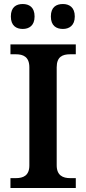

<svg xmlns="http://www.w3.org/2000/svg" viewBox="-20 -935 428 955"><path d="M293 -791C323 -791 352 -807 352 -853C352 -900 323 -915 293 -915C260 -915 233 -900 233 -853C233 -807 260 -791 293 -791ZM93 -791C124 -791 152 -807 152 -853C152 -900 124 -915 93 -915C61 -915 34 -900 34 -853C34 -807 61 -791 93 -791ZM32 0H357V-49H329C293 -49 262 -62 262 -113V-600C262 -653 291 -665 329 -665H357V-714H32V-665H59C95 -665 126 -653 126 -600V-112C126 -61 95 -49 59 -49H32Z"/></svg>

Font: Noto Serif Ethiopic SemiBold
Style: Regular
Weight: 600
Designer: Monotype Design Team
Foundry: Monotype Imaging Inc.
Version: Version 2.102